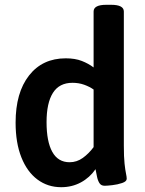

<svg xmlns="http://www.w3.org/2000/svg" viewBox="-20 -773 605 800"><path d="M235 7Q179 7 136 -25Q93 -57 69 -117.5Q45 -178 45 -262Q45 -387 101 -458.5Q157 -530 254 -530Q293 -530 321 -519Q349 -508 370 -492V-725Q370 -753 423 -753H443Q496 -753 496 -725V-166Q496 -118 499 -91Q502 -64 505 -50Q508 -36 508 -28Q508 -17 489 -10.5Q470 -4 448 -1.5Q426 1 416 1Q401 1 394 -10.5Q387 -22 384 -38Q381 -54 378 -68Q354 -33 317 -13Q280 7 235 7ZM270 -97Q300 -97 325 -115Q350 -133 370 -160V-400Q353 -412 330.5 -420Q308 -428 282 -428Q227 -428 200.5 -386Q174 -344 174 -264Q174 -183 198 -140Q222 -97 270 -97Z"/></svg>

Font: Asap SemiBold
Style: Regular
Weight: 600
Designer: Pablo Cosgaya
Foundry: Omnibus-Type
Version: Version 3.001; ttfautohint (v1.8.3)